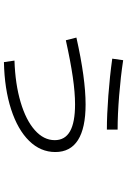

<svg xmlns="http://www.w3.org/2000/svg" viewBox="145 -772 647 978"><g transform="rotate(90 469.0 -282.5)"><path d="M693.4 -237.3Q693.4 -289.6 648.2 -315.2Q603 -340.8 510.7 -340.8Q451.2 -340.8 372.1 -329.3Q293 -317.9 184.6 -293.9L170.9 -347.7Q379.4 -394.5 511.7 -394.5Q631.8 -394.5 692.9 -355.7Q753.9 -316.9 753.9 -240.2Q753.9 -165 697 -106.9Q640.1 -48.8 536.4 -15.1Q432.6 18.6 295.9 21.5L288.1 -32.2Q407.7 -36.1 499.8 -63.5Q591.8 -90.8 642.6 -136Q693.4 -181.2 693.4 -237.3ZM278.3 -530.3 286.1 -585.9Q369.1 -573.2 466.3 -565.4Q563.5 -557.6 639.6 -557.6V-502.9Q564.9 -502.9 466.8 -510.3Q368.7 -517.6 278.3 -530.3Z"/></g></svg>

Font: Pretendard JP Light
Style: Regular
Weight: 300
Designer: Base glyphs from Inter by Rasmus Andersson; Hangeul glyphs from Noto Sans CJK(Source Han Sans) by Jang Soo-young and Kan
Foundry: Kil Hyung-jin
Version: Version 1.309